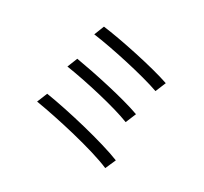

<svg xmlns="http://www.w3.org/2000/svg" viewBox="-156 -982 1312 1232"><g transform="rotate(30 500.0 -366.0)"><path d="M287 -757 258 -683C396 -665 658 -608 780 -564L812 -641C686 -685 417 -741 287 -757ZM242 -493 212 -418C354 -397 598 -342 714 -296L746 -373C621 -419 379 -470 242 -493ZM187 -202 156 -126C318 -100 615 -33 748 25L782 -52C645 -107 355 -176 187 -202Z"/></g></svg>

Font: DAIFUKU Sans JP
Style: Regular
Weight: 400
Designer: Original font ‘Source Han Sans JP’ : Ryoko NISHIZUKA  (kana, bopomofo & ideographs); Paul D. Hunt (Latin, Greek & Cyrill
Foundry: Daifuku
Version: Version 1.001